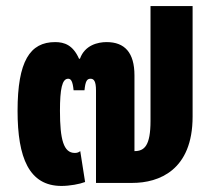

<svg xmlns="http://www.w3.org/2000/svg" viewBox="-20 -604 698 634"><path d="M183 10C210 10 243 4 261 -3L245 -105C239 -100 233 -99 227 -99C190 -99 178 -143 178 -238C178 -310 185 -344 205 -344C214 -344 220 -337 223 -306H259C262 -336 267 -344 279 -344C290 -344 297 -336 297 -305V0H417C505 0 616 -42 616 -219V-584H477V-205C477 -123 457 -105 424 -105V-355C424 -430 392 -465 332 -465C303 -465 260 -455 244 -410H241C221 -455 193 -465 162 -465C79 -465 38 -402 38 -238C38 -83 76 10 183 10Z"/></svg>

Font: Noto Sans Thai UI Condensed Extra
Style: Regular
Weight: 800
Width: 3
Designer: Monotype Design Team
Foundry: Monotype Imaging Inc.
Version: Version 1.901